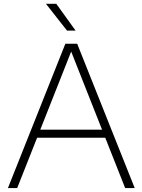

<svg xmlns="http://www.w3.org/2000/svg" viewBox="-20 -964 730 984"><path d="M20.5 0 315 -740H375.5L670.5 0H621.5L338.5 -715.5H351L68 0ZM155.5 -258 168 -299.5H522.5L535 -258ZM323.5 -807 215.5 -944.5H268.5L367.5 -807Z"/></svg>

Font: Encode Sans SC SemiExpanded ExtraLight
Style: Regular
Weight: 250
Width: 6
Designer: Multiple Designers
Foundry: Impallari Type
Version: Version 3.002